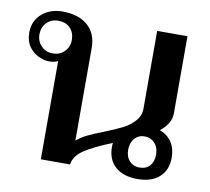

<svg xmlns="http://www.w3.org/2000/svg" viewBox="-68 -639 791 724"><g transform="rotate(10 327.5 -276.5)"><path d="M616 -92Q616 -44 586 -17Q556 10 502 10Q448 10 417.5 -17Q387 -44 387 -92Q387 -103 388 -108Q320 -81 283.5 -57Q247 -33 243 0H131V-376Q117 -369 97 -369Q78 -369 56.5 -379Q35 -389 20 -410Q5 -431 5 -463Q5 -508 36.5 -535.5Q68 -563 115 -563Q177 -563 212 -532.5Q247 -502 247 -447V-92Q263 -106 286 -117.5Q309 -129 346 -143Q391 -161 416.5 -174Q442 -187 460.5 -207.5Q479 -228 479 -256V-553H595V-257Q595 -219 554 -186Q584 -175 600 -150.5Q616 -126 616 -92ZM168 -463Q168 -491 151.5 -508.5Q135 -526 105 -526Q78 -526 61 -508Q44 -490 44 -463Q44 -437 61.5 -419Q79 -401 105 -401Q133 -401 150.5 -419Q168 -437 168 -463ZM556 -93Q556 -120 540.5 -136.5Q525 -153 502 -153Q478 -153 463.5 -136Q449 -119 449 -93Q449 -66 464 -50Q479 -34 502 -34Q528 -34 542 -50Q556 -66 556 -93Z"/></g></svg>

Font: Taviraj Medium
Style: Regular
Weight: 500
Designer: Katatrad Team
Foundry: CadsonDemak
Version: Version 1.030